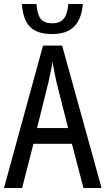

<svg xmlns="http://www.w3.org/2000/svg" viewBox="-20 -944 536 964"><path d="M399 0 341 -222H148L91 0H0L196 -715H292L490 0ZM322 -301 264 -530Q259 -553 253 -582.5Q247 -612 244 -634Q240 -608 234 -581Q228 -554 223 -530L166 -301ZM396 -924Q390 -849 352.5 -811Q315 -773 242 -773Q166 -773 130.5 -809.5Q95 -846 90 -924H163Q167 -870 185 -848.5Q203 -827 242 -827Q281 -827 300 -850Q319 -873 323 -924Z"/></svg>

Font: Avrile Sans Condensed
Style: Regular
Weight: 400
Width: 3
Designer: Monotype Design Team
Foundry: Monotype Imaging Inc.
Version: Version 2.001;September 10, 2019;FontCreator 11.5.0.2425 64-